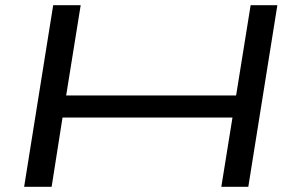

<svg xmlns="http://www.w3.org/2000/svg" viewBox="-20 -720 1139 740"><path d="M73 0 185 -700H291L235 -352H890L946 -700H1049L937 0H833L876 -267H221L179 0Z"/></svg>

Font: Georama ExtraExtended
Style: Italic
Weight: 400
Width: 8
Italic angle: -9°
Designer: Jean-Baptiste Levee
Foundry: Production Type
Version: Version 1.000